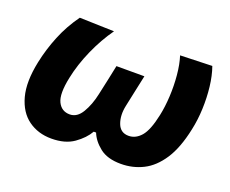

<svg xmlns="http://www.w3.org/2000/svg" viewBox="-90 -648 964 804"><g transform="rotate(20 392.0 -246.0)"><path d="M201.5 13Q142 13 98.5 -18.5Q55 -50 38 -112.8Q21 -175.5 40.5 -268.5Q53.5 -330.5 77.8 -390Q102 -449.5 141 -503.5L295 -499Q257.5 -446.5 228.2 -380.8Q199 -315 186 -251.5Q170 -175.5 186.2 -142Q202.5 -108.5 239.5 -108.5Q272 -108.5 293.5 -144.5Q315 -180.5 325.5 -230Q333 -263 340.5 -298.8Q348 -334.5 354.5 -365.5H479Q472 -333 464 -295.5Q456 -258 448.5 -222.5Q439 -178 452 -143.2Q465 -108.5 501.5 -108.5Q533 -108.5 557 -136.2Q581 -164 596 -235.5Q604.5 -275 607 -322.8Q609.5 -370.5 605.2 -416.8Q601 -463 589.5 -499L731.5 -503.5Q745 -465.5 750.5 -417.8Q756 -370 754 -320Q752 -270 742 -224.5Q723.5 -136.5 689.2 -84.5Q655 -32.5 609.5 -9.8Q564 13 511 13Q451 13 416.8 -14.2Q382.5 -41.5 369.5 -75H359Q340 -41.5 301.2 -14.2Q262.5 13 201.5 13Z"/></g></svg>

Font: Commissioner
Style: Bold Italic
Weight: 700
Italic angle: -12°
Designer: Kostas Bartsokas
Foundry: Kostas Bartsokas
Version: Version 1.000; ttfautohint (v1.8.3)